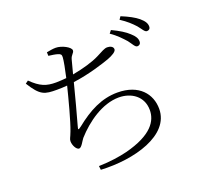

<svg xmlns="http://www.w3.org/2000/svg" viewBox="-144 -992 1287 1207"><g transform="rotate(-20 500.0 -388.0)"><path d="M768 -658C789 -631 799 -607 814 -607C827 -607 837 -615 837 -631C837 -651 827 -669 801 -692C778 -714 741 -737 692 -760L677 -741C720 -712 746 -682 768 -658ZM856 -725C877 -700 888 -676 903 -676C916 -676 926 -683 926 -699C926 -720 915 -738 888 -761C864 -781 827 -801 778 -821L765 -802C808 -774 832 -751 856 -725ZM267 -742C292 -739 312 -736 328 -731C344 -726 350 -721 349 -703C348 -681 337 -624 325 -572C301 -570 278 -568 256 -568C191 -568 152 -582 93 -640L74 -626C135 -528 163 -523 246 -523C269 -523 292 -524 314 -526C295 -449 257 -304 235 -248C221 -210 214 -206 214 -189C214 -161 233 -128 250 -128C267 -128 284 -166 297 -182C371 -265 482 -345 593 -345C676 -345 750 -296 750 -204C750 -133 704 -53 519 -6C470 6 407 16 329 18L332 44C554 56 808 -14 808 -191C808 -290 740 -377 595 -377C489 -377 399 -329 307 -255C282 -236 283 -241 290 -266C307 -326 341 -453 361 -532C472 -547 570 -580 610 -594C644 -607 672 -623 672 -639C672 -658 651 -666 632 -666C614 -666 593 -653 556 -634C513 -612 444 -592 373 -579L397 -670C404 -699 424 -704 424 -722C424 -744 367 -774 327 -774C308 -774 287 -770 266 -766Z"/></g></svg>

Font: Kiri Minchoo Light
Style: Regular
Weight: 300
Designer: Ryoko NISHIZUKA 西塚涼子 (kana & ideographs); Frank Grießhammer (Latin, Greek & Cyrillic);
akenotsuki.com/eyeben/fonts/ (U+
Foundry: Adobe
akenotsuki.com/eyeben/fonts/
Version: Version 4.002;hotconv 1.0.119;makeotfexe 2.5.65604